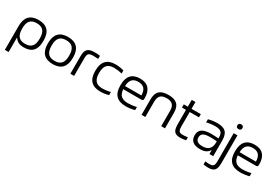

<svg xmlns="http://www.w3.org/2000/svg" viewBox="63 -1830 4569 3179"><g transform="rotate(30 2348.0 -241.0)"><path d="M536 -244V-256C536 -422 457 -509 296 -509C136 -509 57 -422 57 -256V200H129V-72H135C170 -20 218 9 306 9C462 9 536 -76 536 -244ZM129 -247V-253C129 -385 179 -447 296 -447C413 -447 464 -385 464 -253V-247C464 -115 413 -53 296 -53C179 -53 129 -115 129 -247Z M620 -256V-244C620 -78 699 9 859 9C1020 9 1099 -78 1099 -244V-256C1099 -422 1020 -509 859 -509C699 -509 620 -422 620 -256ZM692 -247V-253C692 -385 742 -447 859 -447C977 -447 1027 -385 1027 -253V-247C1027 -115 977 -53 859 -53C742 -53 692 -115 692 -247Z M1380 -447C1402 -447 1441 -445 1470 -443V-502C1437 -507 1404 -509 1370 -509C1236 -509 1194 -464 1194 -334V0H1266V-334C1266 -427 1289 -447 1380 -447Z M1527 -256V-244C1527 -78 1606 9 1768 9C1819 9 1876 1 1927 -14V-74C1880 -61 1818 -53 1773 -53C1653 -53 1599 -114 1599 -247V-253C1599 -386 1653 -447 1773 -447C1818 -447 1880 -439 1927 -426V-486C1876 -501 1819 -509 1768 -509C1606 -509 1527 -422 1527 -256Z M2463 -265C2463 -422 2388 -509 2238 -509C2083 -509 2007 -422 2007 -256V-244C2007 -77 2087 9 2255 9C2308 9 2369 1 2424 -14V-74C2377 -61 2309 -53 2260 -53C2144 -53 2088 -104 2080 -216H2428C2456 -216 2463 -229 2463 -265ZM2080 -276C2085 -392 2134 -447 2238 -447C2343 -447 2391 -388 2392 -276Z M2555 -295V0H2627V-291C2627 -400 2674 -447 2779 -447C2884 -447 2931 -400 2931 -291V0H3003V-295C3003 -444 2933 -509 2779 -509C2624 -509 2555 -444 2555 -295Z M3311 -53C3244 -53 3222 -73 3222 -168V-439H3399V-500H3222V-630H3151V-500H3074V-439H3151V-165C3151 -34 3190 9 3297 9C3333 9 3360 4 3405 -4V-62C3369 -56 3339 -53 3311 -53Z M3715 -509C3656 -509 3599 -501 3543 -486V-426C3598 -440 3656 -447 3707 -447C3811 -447 3853 -416 3853 -314V-299C3791 -303 3747 -305 3723 -305C3554 -305 3485 -255 3485 -148C3485 -44 3549 9 3675 9C3760 9 3813 -16 3848 -71H3853V0H3925V-296C3925 -449 3863 -509 3715 -509ZM3557 -148C3557 -220 3607 -249 3726 -249C3757 -249 3807 -247 3853 -243V-220C3853 -108 3796 -52 3687 -52C3595 -52 3557 -86 3557 -148Z M4015 -644V-642C4015 -614 4032 -597 4064 -597C4095 -597 4111 -615 4112 -642V-644C4112 -672 4095 -689 4064 -689C4032 -689 4015 -672 4015 -644ZM3855 199C3893 204 3917 207 3946 207C4056 207 4100 165 4100 33V-500H4028V30C4028 125 4006 145 3935 145C3911 145 3886 144 3855 139Z M4653 -265C4653 -422 4578 -509 4428 -509C4273 -509 4197 -422 4197 -256V-244C4197 -77 4277 9 4445 9C4498 9 4559 1 4614 -14V-74C4567 -61 4499 -53 4450 -53C4334 -53 4278 -104 4270 -216H4618C4646 -216 4653 -229 4653 -265ZM4270 -276C4275 -392 4324 -447 4428 -447C4533 -447 4581 -388 4582 -276Z"/></g></svg>

Font: LT Wave Text Light
Style: Regular
Weight: 300
Designer: Daniel Lyons
Version: Version 2.5 (Glyphs App)